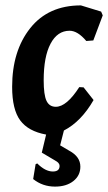

<svg xmlns="http://www.w3.org/2000/svg" viewBox="-20 -492 401 712"><path d="M280 -472 355 -449 361 -435 326 -342 300 -340Q268 -378 238 -378Q193 -378 167.5 -330Q142 -282 142 -194Q142 -140 152.5 -118Q163 -96 187 -96Q227 -96 274 -169L290 -168L327 -121Q281 -41 217 -8L203 47L237 67Q278 89 278 126Q278 159 252 179.5Q226 200 184 200Q138 200 103 172L112 117L118 114Q148 144 176 144Q201 144 201 123Q201 112 184 103L135 74L151 7Q85 -5 55 -45.5Q25 -86 25 -170Q25 -303 92 -387.5Q159 -472 280 -472Z"/></svg>

Font: Alegreya Sans SC
Style: Bold Italic
Weight: 700
Italic angle: -7°
Designer: Juan Pablo del Peral
Foundry: Huerta Tipografica
Version: Version 2.007